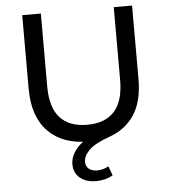

<svg xmlns="http://www.w3.org/2000/svg" viewBox="-60 -754 912 1033"><g transform="rotate(-5 395.5 -238.0)"><path d="M297.7 123.1Q297.7 79.1 331.5 38.6Q365.3 -2 440.7 -32L437.6 6.1Q410.1 8.1 395.3 8.1Q254.4 8.1 176.6 -72Q98.7 -152.1 98.7 -302.4V-700H199.3V-306Q199.3 -192 249.6 -137Q300 -82 396.1 -82Q492.3 -82 542.6 -137Q593 -192 593 -306V-700H691.9V-302.4Q691.9 -183.6 644.6 -111.1Q597.4 -38.6 510.6 -8Q429.1 21 397.9 52.4Q366.6 83.7 366.6 115.4Q366.6 140.4 383.6 153.9Q400.6 167.4 428.3 167.4Q444.6 167.4 461 162.7Q477.4 158 489.4 150.4L508.1 200.6Q489.6 212 465.9 218.1Q442.3 224.1 417.9 224.1Q362.4 224.1 330.1 196.5Q297.7 168.9 297.7 123.1Z"/></g></svg>

Font: iiserrat Thin
Style: Regular
Weight: 100
Designer: Akira Ohta
Foundry: Akira Ohta
Version: Version 1.200;Glyphs 3.3.1 (3343)